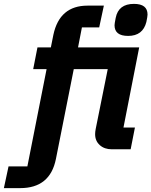

<svg xmlns="http://www.w3.org/2000/svg" viewBox="-107 -769 780 989"><path d="M64 -413 86 -525H155L168 -590Q200 -740 344 -740H428L404 -628H315L295 -525H610L529 -112H588L566 0H469Q431 0 407 -21.5Q383 -43 383 -78Q383 -90 386 -105L448 -413H273L181 50Q151 200 -3 200H-87L-63 88H34L133 -413ZM553 -584Q483 -584 483 -639Q483 -647 489 -677Q503 -749 583 -749Q653 -749 653 -694Q653 -685 647 -656Q629 -584 553 -584Z"/></svg>

Font: Aneliza
Style: Bold Italic
Weight: 700
Italic angle: -11.31°
Designer: Mike Abbink, Paul van der Laan, Pieter van Rosmalen
Foundry: Bold Monday
Version: Version 3.0